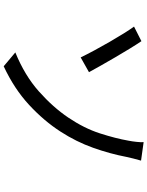

<svg xmlns="http://www.w3.org/2000/svg" viewBox="101 -872 798 1040"><g transform="rotate(90 500.0 -352.0)"><path d="M264 -36Q389 -87 475 -163.5Q561 -240 617 -323Q675 -409 702.5 -494.5Q730 -580 742 -649Q746 -669 748.5 -693Q751 -717 750 -731L850 -717Q844 -697 838.5 -674.5Q833 -652 830 -638Q813 -549 780.5 -457.5Q748 -366 693 -281Q635 -191 548 -110.5Q461 -30 339 27ZM203 -719Q220 -694 243 -656.5Q266 -619 290.5 -577Q315 -535 336.5 -497Q358 -459 371 -435L291 -390Q275 -423 253 -464Q231 -505 207 -546.5Q183 -588 161.5 -622.5Q140 -657 124 -679Z"/></g></svg>

Font: Noto Sans JP Thin
Style: Regular
Weight: 400
Version: Version 2.004-H2;hotconv 1.0.118;makeotfexe 2.5.65603